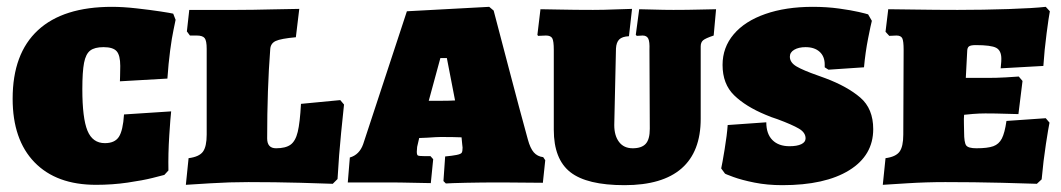

<svg xmlns="http://www.w3.org/2000/svg" viewBox="-20 -533 3107 562"><path d="M17 -244Q17 -376 91 -444.5Q165 -513 308 -513Q340 -513 380 -508.5Q420 -504 449.5 -499.5Q479 -495 487 -493L494 -475Q493 -469 488 -446Q483 -423 478 -385Q473 -347 470 -303L331 -295Q331 -299 331.5 -310.5Q332 -322 332 -340Q332 -371 321.5 -383Q311 -395 283 -395Q257 -395 244 -385Q231 -375 226 -349Q221 -323 221 -272Q221 -187 236 -150.5Q251 -114 287 -114Q316 -114 328 -132.5Q340 -151 343 -198L481 -207Q479 -191 475.5 -137Q472 -83 473 -34L461 -21Q454 -19 426 -12Q398 -5 353.5 1.5Q309 8 261 8Q145 8 81 -58Q17 -124 17 -244Z M532 -70Q563 -74 574 -89Q585 -104 585 -139V-390Q585 -414 579 -421.5Q573 -429 556 -429H536L527 -441L534 -504H673Q718 -504 775.5 -505.5Q833 -507 856 -507L846 -424Q802 -420 787 -413Q772 -406 771 -389Q762 -272 762 -128Q762 -99 788 -99Q816 -99 830.5 -109.5Q845 -120 851.5 -147Q858 -174 861 -229L976 -240L987 -227Q985 -209 978.5 -144.5Q972 -80 968 -9L954 5Q933 4 859 2Q785 0 707 0Q652 0 596 3.5Q540 7 524 8Z M1278 -3 1283 -75Q1304 -77 1316.5 -79.5Q1329 -82 1331.5 -86Q1334 -90 1334 -101L1333 -110L1331 -131Q1308 -132 1270 -132Q1259 -132 1231 -130L1207 -129L1201 -103L1200 -89Q1200 -80 1203 -78Q1206 -76 1222 -76H1240L1248 -67L1241 3Q1228 3 1190 2Q1152 1 1111 1H998L1004 -72Q1032 -80 1043 -111L1171 -500L1412 -513L1425 -502Q1438 -453 1469.5 -332.5Q1501 -212 1525 -125Q1532 -99 1542.5 -87Q1553 -75 1570 -73L1576 -64L1569 2L1449 1Q1389 1 1344 2Q1299 3 1285 4ZM1273 -238Q1297 -238 1312 -239L1288 -363H1269L1235 -238Z M1601 -153V-387Q1601 -413 1596.5 -421Q1592 -429 1578 -429L1555 -428L1553 -431L1562 -506Q1576 -506 1619 -505Q1662 -504 1716 -504Q1747 -504 1782 -505.5Q1817 -507 1830 -507L1821 -427Q1801 -426 1792.5 -417.5Q1784 -409 1783 -391L1778 -167Q1778 -136 1792 -117.5Q1806 -99 1832 -99Q1858 -99 1870 -112Q1882 -125 1882 -156L1881 -387Q1882 -411 1877.5 -420Q1873 -429 1861 -429L1844 -428L1841 -431L1851 -506Q1862 -506 1892.5 -505Q1923 -504 1951 -504Q1993 -504 2028.5 -505Q2064 -506 2076 -506L2069 -429Q2045 -421 2038 -415Q2031 -409 2031 -397V-185Q2031 -89 1975 -40Q1919 9 1808 9Q1698 9 1649.5 -29Q1601 -67 1601 -153Z M2102 -25 2091 -40Q2094 -53 2101 -95.5Q2108 -138 2110 -167L2223 -175Q2223 -141 2241 -123Q2259 -105 2291 -105Q2313 -105 2325.5 -111Q2338 -117 2338 -128Q2338 -145 2318.5 -156.5Q2299 -168 2256 -184Q2237 -190 2221 -197Q2163 -221 2129 -254Q2095 -287 2095 -343Q2095 -394 2127.5 -432.5Q2160 -471 2220 -492Q2280 -513 2359 -513Q2400 -513 2436 -508Q2472 -503 2493.5 -498Q2515 -493 2521 -491L2532 -472Q2529 -461 2521 -420.5Q2513 -380 2509 -336L2405 -329L2394 -336V-344Q2394 -368 2379 -381.5Q2364 -395 2338 -395Q2318 -395 2305 -387.5Q2292 -380 2292 -367Q2292 -350 2311.5 -338.5Q2331 -327 2374 -312L2396 -304Q2460 -280 2498 -247.5Q2536 -215 2536 -155Q2536 -78 2465.5 -34.5Q2395 9 2270 9Q2226 9 2188.5 1.5Q2151 -6 2126.5 -15Q2102 -24 2102 -25Z M2572 -70Q2602 -74 2613 -89Q2624 -104 2624 -139L2625 -387Q2625 -413 2621 -421Q2617 -429 2604 -429L2583 -428L2572 -440L2580 -506Q2601 -506 2659.5 -505Q2718 -504 2783 -504Q2858 -504 2932 -506.5Q3006 -509 3041 -513L3053 -500Q3050 -485 3043.5 -435.5Q3037 -386 3034 -340L2909 -333Q2909 -336 2910 -344Q2911 -352 2911 -361Q2911 -385 2896 -393Q2881 -401 2836 -401Q2821 -401 2816 -397Q2811 -393 2811 -382L2807 -305H2872Q2897 -305 2924 -306.5Q2951 -308 2962 -309L2973 -296L2961 -199Q2951 -199 2923 -200Q2895 -201 2864 -201Q2847 -201 2828 -199.5Q2809 -198 2802 -197Q2801 -186 2801.5 -170Q2802 -154 2802 -146Q2802 -116 2808 -107.5Q2814 -99 2838 -99Q2871 -99 2887.5 -105Q2904 -111 2912.5 -127.5Q2921 -144 2926 -179L3041 -187L3052 -174Q3049 -160 3041.5 -111.5Q3034 -63 3029 -8L3015 5Q2992 4 2911.5 2Q2831 0 2747 0Q2691 0 2635.5 3.5Q2580 7 2564 8Z"/></svg>

Font: Alegreya SC Black
Style: Regular
Weight: 900
Designer: Juan Pablo del Peral
Foundry: Huerta Tipografica
Version: Version 2.007; ttfautohint (v1.6)